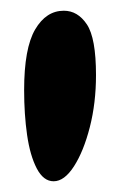

<svg xmlns="http://www.w3.org/2000/svg" viewBox="-20 -759 224 358"><path d="M99 -739Q125 -739 142 -713.5Q159 -688 159 -619Q159 -567 147.5 -522Q136 -477 118 -449Q100 -421 80 -421Q61 -421 48.5 -445Q36 -469 30.5 -507.5Q25 -546 25 -591Q25 -669 45.5 -704Q66 -739 99 -739Z"/></svg>

Font: DynaPuff Condensed
Style: Regular
Weight: 400
Width: 3
Designer: Toshi Omagari, Jennifer Daniel
Foundry: Google Fonts
Version: Version 2.000